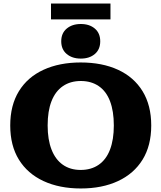

<svg xmlns="http://www.w3.org/2000/svg" viewBox="-20 -1052 915 1088"><path d="M438 16Q317 16 226.5 -26Q136 -68 87 -147.5Q38 -227 38 -341Q38 -455 87 -535Q136 -615 226.5 -656.5Q317 -698 437 -698Q559 -698 649 -656.5Q739 -615 788 -535Q837 -455 837 -341Q837 -227 788 -147.5Q739 -68 649 -26Q559 16 438 16ZM437 -89Q497 -89 539.5 -118.5Q582 -148 603.5 -204.5Q625 -261 625 -341Q625 -422 603.5 -478.5Q582 -535 539.5 -564Q497 -593 438 -593Q379 -593 336.5 -564Q294 -535 272 -479Q250 -423 250 -341Q250 -261 272 -204.5Q294 -148 336 -118.5Q378 -89 437 -89ZM438 -720Q389 -720 358 -746Q327 -772 327 -818Q327 -864 358 -890Q389 -916 438 -916Q487 -916 517.5 -890Q548 -864 548 -818Q548 -772 517.5 -746Q487 -720 438 -720ZM269 -942V-1032H606V-942Z"/></svg>

Font: Montagu Slab 24pt
Style: Bold
Weight: 700
Designer: Florian Karsten
Foundry: Florian Karsten
Version: Version 1.000